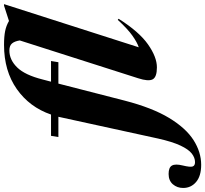

<svg xmlns="http://www.w3.org/2000/svg" viewBox="-264 -732 1018 952"><g transform="rotate(-90 245.0 -256.0)"><path d="M222 -146.5Q186.5 -9.5 136 73.8Q85.5 157 26 194.8Q-33.5 232.5 -96 232.5Q-152 232.5 -181.5 207.2Q-211 182 -211 143Q-211 113.5 -192.8 92.2Q-174.5 71 -141.5 71Q-109 71 -99.8 87.8Q-90.5 104.5 -99.5 141Q-108.5 178 -104.5 190Q-100.5 202 -83 202Q-61 202 -40.2 185.8Q-19.5 169.5 -0.8 129.8Q18 90 34 19L140 -466.5Q141 -471 142 -475.5H41.5L47.5 -512H153Q189.5 -618.5 279.5 -681.8Q369.5 -745 498.5 -745Q540 -745 567 -739.5Q594 -734 617 -720.5L693 -745H700.5L486.5 -77Q510 -84.5 543.5 -108Q577 -131.5 622.5 -181L628 -177Q564 -75.5 501 -31.2Q438 13 387 13Q338.5 13 327.5 -8.2Q316.5 -29.5 333 -80L520.5 -667Q516.5 -692.5 505.5 -705.5Q494.5 -718.5 470.5 -718.5Q424.5 -718.5 386.8 -680Q349 -641.5 327 -554L316 -512H418.5L412.5 -475.5H306.5Z"/></g></svg>

Font: Newsreader Display
Style: Bold Italic
Weight: 700
Italic angle: -17°
Designer: Hugues Gentile
Foundry: Production Type
Version: Version 1.001